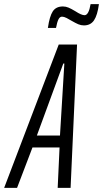

<svg xmlns="http://www.w3.org/2000/svg" viewBox="-60 -902 495 922"><path d="M-40 0 222 -688H310L279 0H217L226 -194H96L22 0ZM117 -251H228L249 -597H244ZM242 -871Q256 -871 269 -865.5Q282 -860 302 -848Q331 -829 346 -829Q366 -829 375 -882H415Q408 -829 391.5 -804.5Q375 -780 343 -780Q329 -780 316 -785.5Q303 -791 284 -802Q273 -809 260 -815.5Q247 -822 238 -822Q227 -822 220.5 -808.5Q214 -795 209 -768H170Q178 -824 193.5 -847.5Q209 -871 242 -871Z"/></svg>

Font: Saira Ultra Condensed
Style: Italic
Weight: 400
Width: 1
Italic angle: -12°
Designer: Hector Gatti with collaboration of the Omnibus-Type team
Foundry: Omnibus-Type
Version: Version 1.001; ttfautohint (v1.8)